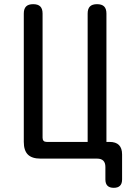

<svg xmlns="http://www.w3.org/2000/svg" viewBox="-20 -760 640 920"><path d="M565 100Q565 120 555 130Q545 140 525 140Q505 140 495 130Q485 120 485 100V40Q485 20 475 10Q465 0 445 0H174Q133 0 113.5 -19.5Q94 -39 94 -80V-695Q94 -718 105 -729Q116 -740 139 -740Q162 -740 173 -729Q184 -718 184 -695V-100Q184 -90 189 -85Q194 -80 204 -80H400V-695Q400 -718 411 -729Q422 -740 445 -740Q468 -740 479 -729Q490 -718 490 -695V-80H505Q535 -80 550 -65Q565 -50 565 -20Z"/></svg>

Font: Maple Mono NL
Style: Regular
Weight: 400
Monospace: yes
Designer: subframe7536
Version: Version 7.000